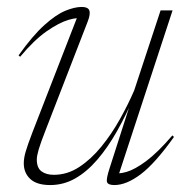

<svg xmlns="http://www.w3.org/2000/svg" viewBox="-20 -523 540 553"><path d="M295.5 -38 359 -236 368.5 -250.5Q344 -193 317 -145.2Q290 -97.5 260 -62.8Q230 -28 196.5 -9Q163 10 124.5 10Q86 10 67.2 -7.5Q48.5 -25 48.5 -52.5Q48.5 -67.5 53.8 -85.8Q59 -104 73.5 -142L208 -488L220.5 -469Q205.5 -474 178 -466Q150.5 -458 114.2 -432.8Q78 -407.5 38 -359.5L33.5 -363.5Q74.5 -421 108 -451Q141.5 -481 168.2 -492Q195 -503 215.5 -503Q233.5 -503 237.2 -493Q241 -483 233 -462L111.5 -148.5Q97 -111.5 91.5 -92.8Q86 -74 86 -63.5Q86 -39.5 99.5 -29.5Q113 -19.5 135 -19.5Q174 -19.5 208.2 -42Q242.5 -64.5 272 -100.8Q301.5 -137 325.2 -179.5Q349 -222 366.5 -262.5L442.5 -493H477L317 -5L303.5 -25Q320.5 -21 344.2 -27.8Q368 -34.5 401 -59Q434 -83.5 476.5 -133L481 -128.5Q426.5 -52 385.2 -21Q344 10 309.5 10Q291 10 288.2 1.2Q285.5 -7.5 295.5 -38Z"/></svg>

Font: Newsreader 60pt ExtraLight
Style: Italic
Weight: 250
Italic angle: -17°
Designer: Hugues Gentile
Foundry: Production Type
Version: Version 1.003